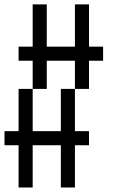

<svg xmlns="http://www.w3.org/2000/svg" viewBox="-20 -832 540 852"><path d="M62.5 -187.5H0V-250H62.5V-437.5H125V-250H250V-437.5H312.5V-250H375V-187.5H312.5V0H250V-187.5H125V0H62.5ZM125 -562.5H62.5V-625H125V-812.5H187.5V-625H312.5V-812.5H375V-625H437.5V-562.5H375V-437.5H312.5V-562.5H187.5V-437.5H125Z"/></svg>

Font: HE실루아
Style: regular
Weight: 500
Monospace: yes
Designer: Taeyun An (WindowsTiger)
Version: v1